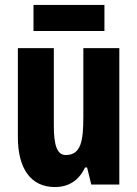

<svg xmlns="http://www.w3.org/2000/svg" viewBox="-20 -744 554 774"><path d="M401 -724H115V-619H401ZM461 -550H316V-274C316 -177 307 -119 245 -119C210 -119 197 -159 197 -237V-550H52V-191C52 -65 104 10 201 10C258 10 298 -17 323 -69H331L348 0H461Z"/></svg>

Font: Noto Sans Armenian ExtraCondensed ExtraBold
Style: Regular
Weight: 800
Width: 2
Designer: Monotype Design Team
Foundry: Monotype Imaging Inc.
Version: Version 2.008